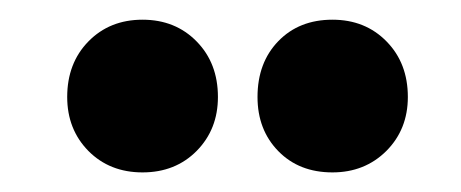

<svg xmlns="http://www.w3.org/2000/svg" viewBox="-20 -786 466 194"><path d="M200.2 -688Q200.2 -655.3 178.7 -633.5Q157.2 -611.8 124 -611.8Q90.8 -611.8 69.3 -633.5Q47.9 -655.3 47.9 -688Q47.9 -722.2 69.3 -744.1Q90.8 -766.1 124 -766.1Q157.2 -766.1 178.7 -744.1Q200.2 -722.2 200.2 -688ZM315.9 -766.1Q349.1 -766.1 370.6 -744.1Q392.1 -722.2 392.1 -688Q392.1 -655.3 370.4 -633.5Q348.6 -611.8 315.9 -611.8Q282.2 -611.8 261.2 -633.3Q240.2 -654.8 240.2 -688Q240.2 -722.7 261.2 -744.4Q282.2 -766.1 315.9 -766.1Z"/></svg>

Font: Montserrat-Arabic
Style: Bold
Weight: 700
Designer: Mohamed Gaber
Foundry: Kief Type Foundry
Version: Version 5.008;PS 005.008;hotconv 1.0.88;makeotf.lib2.5.64775